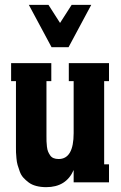

<svg xmlns="http://www.w3.org/2000/svg" viewBox="-20 -753 498 793"><path d="M356.9 -732.9 263.2 -558.1H192.9L99.1 -732.9H180.2L228 -658.2L275.9 -732.9ZM430.2 -492.2V-418H410.2V-74.2H430.2V0H284.2V-50.8Q253.4 20 170.9 20Q148.4 20 129.9 15.1Q111.3 10.3 98.6 0.7Q85.9 -8.8 76.4 -19.3Q66.9 -29.8 61.5 -44.9Q56.2 -60.1 52.7 -71.5Q49.3 -83 47.9 -99.4Q46.4 -115.7 46.1 -123.8Q45.9 -131.8 45.9 -145V-418H25.9V-492.2H191.9V-418H171.9V-192.9Q171.9 -177.7 172.1 -169.4Q172.4 -161.1 173.8 -147.9Q175.3 -134.8 178.5 -127.2Q181.6 -119.6 187 -111.6Q192.4 -103.5 201.2 -99.9Q210 -96.2 222.2 -96.2Q284.2 -96.2 284.2 -203.1V-418H264.2V-492.2Z"/></svg>

Font: Margherita Black
Style: Regular
Weight: 900
Designer: James Puckett
Foundry: Dunwich Type Founders
Version: Version 1.008;hotconv 1.0.109;makeotfexe 2.5.65596